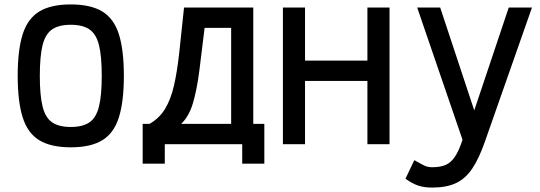

<svg xmlns="http://www.w3.org/2000/svg" viewBox="-20 -652 2440 868"><path d="M300 14Q210 14 157.5 -18Q105 -50 82.5 -121.5Q60 -193 60 -309Q60 -426 82.5 -497Q105 -568 157.5 -600Q210 -632 300 -632Q390 -632 442.5 -600Q495 -568 517.5 -497Q540 -426 540 -309Q540 -193 517.5 -121.5Q495 -50 442.5 -18Q390 14 300 14ZM300 -78Q354 -78 384.5 -99Q415 -120 427.5 -170.5Q440 -221 440 -309Q440 -398 427.5 -448Q415 -498 384.5 -519Q354 -540 300 -540Q246 -540 215.5 -519Q185 -498 172.5 -448Q160 -398 160 -309Q160 -221 172.5 -170.5Q185 -120 215.5 -99Q246 -78 300 -78Z M656 -92Q700 -117 726 -159.5Q752 -202 766.5 -265Q781 -328 790.5 -415.5Q800 -503 812 -618H1125V-92H1025V-526H905Q892 -417 881 -331Q870 -245 852 -185Q834 -125 799 -92ZM625 88V-92H1175V88H1075V0H725V88Z M1641 0V-618H1741V0ZM1259 0V-618H1359V0ZM1288 -286V-378H1712V-286Z M1934 196Q1897 196 1870.5 187Q1844 178 1813 156L1853 72Q1886 91 1900.5 97.5Q1915 104 1934 104Q1971 104 1995 93.5Q2019 83 2037 56Q2055 29 2071 -20L1866 -618H1970L2124 -153L2280 -618H2385L2173 -14Q2146 64 2115 110Q2084 156 2041 176Q1998 196 1934 196Z"/></svg>

Font: Victor Mono Thin
Style: Regular
Weight: 100
Monospace: yes
Designer: Rune Bjørnerås
Version: Version 1.561;gftools[0.9.30]